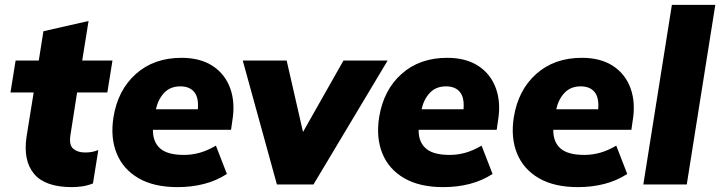

<svg xmlns="http://www.w3.org/2000/svg" viewBox="-20 -756 2952 787"><path d="M275 11Q165 11 119.5 -43.5Q74 -98 89 -197L118 -377H23L44 -508H139L158 -628L343 -670L317 -508H441L420 -377H296L269 -204Q262 -162 280 -146.5Q298 -131 328 -131Q344 -131 355.5 -133Q367 -135 383 -141L361 -4Q338 5 316 8Q294 11 275 11Z M708 11Q611 11 548 -25.5Q485 -62 458.5 -126.5Q432 -191 445 -275Q463 -387 537 -453Q611 -519 724 -519Q801 -519 852 -485.5Q903 -452 924 -393Q945 -334 932 -259L927 -224H607Q606 -175 636 -148Q666 -121 734 -121Q767 -121 799 -130Q831 -139 865 -159L910 -43Q867 -15 816 -2Q765 11 708 11ZM719 -402Q678 -402 653 -375.5Q628 -349 619 -308H791Q795 -356 776 -379Q757 -402 719 -402Z M1115 0 975 -508H1155L1222 -215L1388 -508H1569L1265 0Z M1797 11Q1700 11 1637 -25.5Q1574 -62 1547.5 -126.5Q1521 -191 1534 -275Q1552 -387 1626 -453Q1700 -519 1813 -519Q1890 -519 1941 -485.5Q1992 -452 2013 -393Q2034 -334 2021 -259L2016 -224H1696Q1695 -175 1725 -148Q1755 -121 1823 -121Q1856 -121 1888 -130Q1920 -139 1954 -159L1999 -43Q1956 -15 1905 -2Q1854 11 1797 11ZM1808 -402Q1767 -402 1742 -375.5Q1717 -349 1708 -308H1880Q1884 -356 1865 -379Q1846 -402 1808 -402Z M2349 11Q2252 11 2189 -25.5Q2126 -62 2099.5 -126.5Q2073 -191 2086 -275Q2104 -387 2178 -453Q2252 -519 2365 -519Q2442 -519 2493 -485.5Q2544 -452 2565 -393Q2586 -334 2573 -259L2568 -224H2248Q2247 -175 2277 -148Q2307 -121 2375 -121Q2408 -121 2440 -130Q2472 -139 2506 -159L2551 -43Q2508 -15 2457 -2Q2406 11 2349 11ZM2360 -402Q2319 -402 2294 -375.5Q2269 -349 2260 -308H2432Q2436 -356 2417 -379Q2398 -402 2360 -402Z M2617 0 2734 -736H2912L2795 0Z"/></svg>

Font: Mulish Black
Style: Italic
Weight: 900
Italic angle: -9°
Designer: Vernon Adams
Foundry: Vernon Adams
Version: Version 3.603; ttfautohint (v1.8.3)